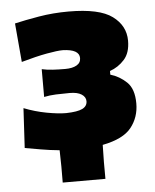

<svg xmlns="http://www.w3.org/2000/svg" viewBox="-49 -556 590 730"><g transform="rotate(-5 246.0 -191.0)"><path d="M161 132Q161.5 101.5 161.2 70.5Q161 39.5 160 8.5Q123 5 89 -1Q55 -7 28.5 -11.5L37 -163Q78.5 -146.5 122.8 -138.2Q167 -130 197 -130Q240.5 -131 259.2 -140.2Q278 -149.5 278 -168.5Q278 -184.5 262.2 -194.8Q246.5 -205 217 -205Q188 -205 164.5 -204Q141 -203 119 -198.5V-304.5Q139 -300 161 -298.8Q183 -297.5 208.5 -297.5Q236 -297.5 252 -306.8Q268 -316 268 -334Q268 -367.5 205 -369.5Q184.5 -369.5 143.5 -362Q102.5 -354.5 46 -338.5L33 -486.5Q71.5 -495.5 126 -504.8Q180.5 -514 239.5 -514Q357 -514 406.2 -477.5Q455.5 -441 455.5 -384Q455.5 -337.5 432.2 -311.8Q409 -286 377 -275V-261Q411.5 -251 438.8 -225Q466 -199 466 -143.5Q466 -91 435.2 -52Q404.5 -13 325 2.5Q324 35 323.8 67.5Q323.5 100 324 132Z"/></g></svg>

Font: Commissioner Flair ExtraBold
Style: Regular
Weight: 800
Designer: Kostas Bartsokas
Foundry: Kostas Bartsokas
Version: Version 1.000; ttfautohint (v1.8.3)